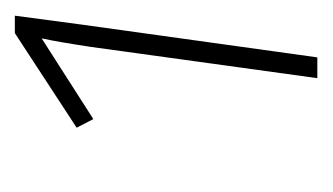

<svg xmlns="http://www.w3.org/2000/svg" viewBox="-112 -658 437 252"><g transform="rotate(-90 106.0 -531.5)"><path d="M200.2 -642.1 157.2 -333H129.9L170.9 -629.9Q177.2 -671.9 182.1 -694.8L76.2 -627L64.9 -648.9L189 -730H211.9Z"/></g></svg>

Font: Human Sans ExtraLight
Style: Italic
Weight: 200
Italic angle: -8°
Designer: Tim Radville
Foundry: Continuum
Version: Version 1.000;FEAKit 1.0